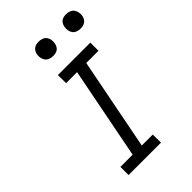

<svg xmlns="http://www.w3.org/2000/svg" viewBox="-258 -971 1066 1066"><g transform="rotate(-45 275.0 -438.5)"><path d="M347 0H92V-64H188L294 -606H208L207 -670H462V-606H366L260 -64H346ZM479 -763Q465 -763 452 -768Q439 -773 431.5 -783.5Q424 -794 422 -808Q420 -822 423 -836Q425 -845 429.5 -853.5Q434 -862 442 -867.5Q450 -873 459.5 -875Q469 -877 478 -877Q492 -877 505 -872Q518 -867 525.5 -856.5Q533 -846 535.5 -832Q538 -818 535 -804Q533 -795 528 -786.5Q523 -778 515 -772.5Q507 -767 497.5 -765Q488 -763 479 -763ZM264 -763Q250 -763 237 -768Q224 -773 216.5 -783.5Q209 -794 206.5 -808Q204 -822 207 -836Q209 -845 214 -853.5Q219 -862 227 -867.5Q235 -873 244.5 -875Q254 -877 263 -877Q277 -877 290 -872Q303 -867 310.5 -856.5Q318 -846 320 -832Q322 -818 319 -804Q317 -795 312.5 -786.5Q308 -778 300 -772.5Q292 -767 282.5 -765Q273 -763 264 -763Z"/></g></svg>

Font: Lode
Style: Italic
Weight: 400
Italic angle: -11°
Monospace: yes
Designer: Belleve Invis
Foundry: Belleve Invis
Version: Version 29.2.0; ttfautohint (v1.8.3)